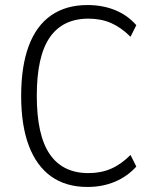

<svg xmlns="http://www.w3.org/2000/svg" viewBox="-20 -733 611 762"><path d="M327 9Q242 9 183.5 -32.5Q125 -74 94.5 -154.5Q64 -235 64 -352Q64 -470 94 -550.5Q124 -631 183 -672Q242 -713 327 -713Q387 -713 436.5 -693Q486 -673 521 -633L498 -587Q461 -624 421 -641.5Q381 -659 331 -659Q229 -659 177.5 -584.5Q126 -510 126 -353Q126 -196 177.5 -121Q229 -46 331 -46Q381 -46 421 -63.5Q461 -81 498 -118L521 -72Q486 -33 436.5 -12Q387 9 327 9Z"/></svg>

Font: Nunito Sans 10pt Condensed Light
Style: Regular
Weight: 300
Width: 3
Designer: Vernon Adams
Foundry: Vernon Adams
Version: Version 3.101;gftools[0.9.27]